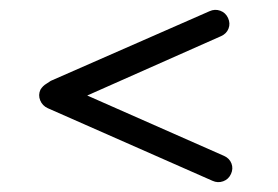

<svg xmlns="http://www.w3.org/2000/svg" viewBox="-20 -460 571 394"><path d="M434 -386 159 -264 440 -140Q451 -135 455 -124.5Q459 -114 454 -103Q449 -92 438 -88Q427 -84 416 -89L78 -238Q67 -243 62.5 -254Q58 -265 63 -276Q68 -284 75 -288L84 -294L410 -437Q421 -442 432 -438Q443 -434 448 -423Q453 -412 449 -401.5Q445 -391 434 -386Z"/></svg>

Font: Hoogli Medium
Style: Regular
Weight: 500
Designer: Anand Singh Naorem
Foundry: Brand New Type
Version: Version 1.00 b007